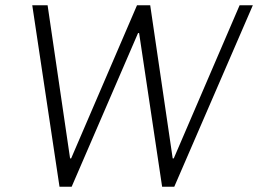

<svg xmlns="http://www.w3.org/2000/svg" viewBox="-20 -706 976 726"><path d="M160 -686 245 -107H249L498 -686H548L633 -107H637L886 -686H936L639 0H593L506 -581H502L251 0H205L102 -686Z"/></svg>

Font: Chivo Thin Italic
Style: Regular
Weight: 100
Italic angle: -8.05°
Designer: Hector Gatti
Foundry: Omnibus-Type
Version: Version 1.007